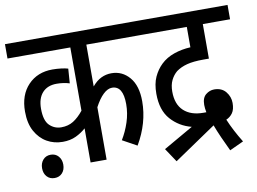

<svg xmlns="http://www.w3.org/2000/svg" viewBox="-75 -733 1219 909"><g transform="rotate(-10 535.0 -278.5)"><path d="M641 -553H379V-352Q400 -377 423 -388Q446 -399 472 -399Q524 -399 558.5 -358.5Q593 -318 593 -243Q593 -139 535 -40L466 -78Q488 -114 502 -156.5Q516 -199 516 -243Q516 -331 463 -331Q442 -331 420.5 -310.5Q399 -290 379 -252V0H302V-164Q281 -145 253.5 -132Q226 -119 190 -119Q148 -119 114 -138.5Q80 -158 59 -196Q38 -234 38 -291Q38 -371 83 -418Q128 -465 200 -465Q221 -465 241.5 -462.5Q262 -460 275 -456L270 -386Q241 -395 208 -395Q164 -395 139.5 -368Q115 -341 115 -291Q115 -234 138.5 -211Q162 -188 195 -188Q228 -188 253 -203.5Q278 -219 302 -249V-553H0V-622H641ZM71 -13Q71 -37 85 -53Q99 -69 122 -69Q145 -69 159 -53Q173 -37 173 -13Q173 12 159 27.5Q145 43 122 43Q99 43 85 27.5Q71 12 71 -13Z M660 -1 803 -83Q744 -98 704.5 -142.5Q665 -187 665 -266Q665 -314 680 -346.5Q695 -379 719 -402Q745 -427 782.5 -440Q820 -453 862 -455V-553H628V-622H1070V-553H939V-387H912Q864 -387 833.5 -379Q803 -371 781 -355Q763 -340 752 -317.5Q741 -295 741 -263Q741 -202 775 -170.5Q809 -139 869 -139Q873 -139 876 -139Q879 -139 883 -139Q879 -159 879 -175Q879 -209 897.5 -224Q916 -239 938 -239Q974 -239 993.5 -215Q1013 -191 1013 -161Q1013 -130 1001 -113Q989 -96 970 -88Q993 -33 1030 27L963 58Q947 25 931.5 -10Q916 -45 906 -72L704 65Z"/></g></svg>

Font: Noto Sans Devanagari Condensed
Style: Regular
Weight: 400
Width: 3
Designer: Jelle Bosma - Monotype Design Team
Foundry: Monotype Imaging Inc.
Version: Version 2.004; ttfautohint (v1.8.4.7-5d5b)